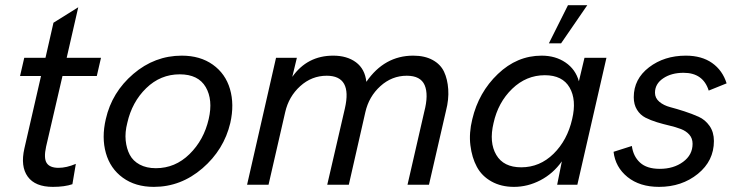

<svg xmlns="http://www.w3.org/2000/svg" viewBox="-20 -710 2828 738"><path d="M183.1 8.3Q115.2 8.3 86.7 -31Q58.1 -70.3 73.7 -139.2L137.7 -418H57.1L73.2 -487.8H154.8L185.5 -622.6L280.8 -682.1L236.3 -487.8H368.2L352.1 -418H220.2L157.2 -146.5Q147.5 -102.1 159.4 -83.5Q171.4 -64.9 205.1 -64.9Q235.4 -64.9 271.5 -80.1L258.3 -2Q228.5 8.3 183.1 8.3Z M571.3 8.3Q500.5 8.3 452.1 -26.9Q403.8 -62 387 -121.6Q370.1 -181.2 386.7 -252.4Q410.2 -355.5 492.4 -425.8Q574.7 -496.1 678.7 -496.1Q749.5 -496.1 798.1 -461.4Q846.7 -426.8 864 -367.7Q881.3 -308.6 865.2 -237.3Q840.8 -134.3 758.1 -63Q675.3 8.3 571.3 8.3ZM579.1 -63.5Q653.3 -63.5 708.5 -117.7Q763.7 -171.9 782.2 -252.4Q799.3 -326.2 770.8 -375.2Q742.2 -424.3 670.9 -424.3Q596.7 -424.3 542 -371.1Q487.3 -317.9 469.2 -237.3Q460 -201.7 463.1 -170.2Q466.3 -138.7 478.8 -115Q491.2 -91.3 517.1 -77.4Q543 -63.5 579.1 -63.5Z M929.7 0 1041 -487.8H1121.1L1103.5 -414.6Q1161.1 -496.1 1260.7 -496.1Q1314 -496.1 1348.4 -470.5Q1382.8 -444.8 1388.2 -395.5Q1457.5 -496.1 1568.4 -496.1Q1612.3 -496.1 1642.8 -479.5Q1673.3 -462.9 1686.8 -434.3Q1700.2 -405.8 1702.9 -366.9Q1705.6 -328.1 1694.3 -284.2L1628.9 0H1546.4L1610.8 -280.8Q1627.9 -346.2 1612.3 -382.6Q1596.7 -418.9 1543.5 -418.9Q1486.3 -418.9 1442.1 -378.9Q1397.9 -338.9 1384.3 -278.8L1320.8 0H1237.8L1305.7 -293.5Q1334.5 -418.9 1235.8 -418.9Q1178.2 -418.9 1134 -378.9Q1089.8 -338.9 1076.2 -278.8L1012.2 0Z M2089.8 -543.5 2163.1 -689.9H2237.3L2136.7 -543.5ZM1955.6 8.3Q1906.2 8.3 1869.1 -12.5Q1832 -33.2 1813 -68.6Q1793.9 -104 1788.1 -151.4Q1782.2 -198.7 1795.4 -252Q1819.8 -355 1893.6 -425.5Q1967.3 -496.1 2062 -496.1Q2115.2 -496.1 2153.8 -469.7Q2192.4 -443.4 2205.1 -397.5L2226.6 -487.8H2311L2199.2 0H2121.6L2139.6 -89.8Q2106 -42.5 2057.1 -17.1Q2008.3 8.3 1955.6 8.3ZM1983.4 -66.9Q2054.7 -66.9 2107.7 -118.9Q2160.6 -170.9 2179.2 -252Q2196.8 -326.2 2169.4 -373.5Q2142.1 -420.9 2074.2 -420.9Q2002.9 -420.9 1948.7 -368.7Q1894.5 -316.4 1877 -236.8Q1859.4 -162.6 1887.5 -114.7Q1915.5 -66.9 1983.4 -66.9Z M2513.2 8.3Q2439 8.3 2392.1 -29.5Q2345.2 -67.4 2338.4 -126.5L2408.7 -148.9Q2414.1 -108.9 2440.2 -85Q2466.3 -61 2516.1 -61Q2569.3 -61 2605.7 -87.9Q2642.1 -114.7 2642.1 -157.2Q2642.1 -178.2 2629.6 -192.4Q2617.2 -206.5 2597.2 -214.1Q2577.1 -221.7 2553.2 -227.3Q2529.3 -232.9 2505.1 -240.2Q2481 -247.6 2460.9 -257.8Q2440.9 -268.1 2428.5 -288.1Q2416 -308.1 2416 -336.4Q2416 -406.2 2474.6 -451.2Q2533.2 -496.1 2616.2 -496.1Q2677.2 -496.1 2717.3 -467.8Q2757.3 -439.5 2772.9 -389.6L2704.1 -361.8Q2682.6 -430.2 2607.4 -430.2Q2560.5 -430.2 2529.1 -408.9Q2497.6 -387.7 2497.6 -353.5Q2497.6 -333 2514.4 -318.8Q2531.2 -304.7 2556.4 -298.1Q2581.5 -291.5 2610.8 -282Q2640.1 -272.5 2665.3 -261.2Q2690.4 -250 2707.3 -226.1Q2724.1 -202.1 2724.1 -168Q2724.1 -91.8 2662.4 -41.7Q2600.6 8.3 2513.2 8.3Z"/></svg>

Font: HK Grotesk Medium Legacy Italic
Style: Regular
Weight: 500
Italic angle: -13°
Designer: Alfredo Marco Pradil
Foundry: Hanken Design Co.
Version: Version 2.022;PS 002.022;hotconv 1.0.88;makeotf.lib2.5.64775